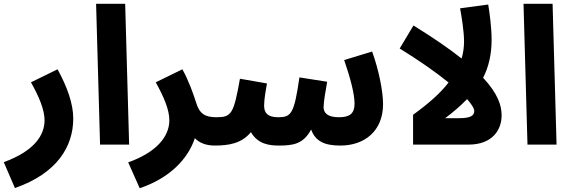

<svg xmlns="http://www.w3.org/2000/svg" viewBox="-56 -766 3024 1017"><path d="M23 230C245 153 332 11 332 -138C332 -217 300 -305 249 -399L108 -330C152 -252 180 -183 180 -129C180 -49 125 34 -36 93Z M474 0H628L607 -746H453Z M1081 5C1136 5 1166 -26 1166 -72C1166 -112 1143 -145 1091 -145C1030 -145 1000 -163 982 -225C969 -266 944 -338 910 -399L769 -330C811 -254 841 -186 841 -129C841 -42 772 41 623 94L684 231C842 178 940 76 976 -34C1000 -9 1036 5 1081 5Z M1973 -214C1973 -285 1949 -400 1915 -493L1767 -448C1799 -355 1822 -270 1822 -217C1822 -164 1796 -145 1739 -145C1678 -145 1658 -169 1658 -198C1658 -227 1669 -288 1677 -333L1530 -356C1502 -161 1486 -145 1417 -145C1361 -145 1343 -169 1343 -206C1343 -244 1353 -294 1358 -324L1215 -349C1182 -163 1170 -145 1091 -145L1081 5C1156 5 1224 -6 1273 -66C1310 -3 1369 5 1421 5C1497 5 1551 -3 1592 -80C1615 -16 1665 5 1747 5C1877 5 1973 -74 1973 -214Z M2601 -154C2601 -207 2582 -269 2503 -354C2533 -412 2548 -480 2548 -555C2548 -620 2537 -701 2530 -742L2381 -722C2389 -679 2402 -599 2402 -547C2402 -516 2398 -486 2389 -456C2325 -507 2241 -565 2134 -631L2061 -509C2161 -448 2252 -384 2320 -329C2278 -274 2216 -219 2132 -158V0H2425C2554 0 2601 -80 2601 -154ZM2302 -140C2345 -172 2384 -206 2418 -241C2442 -214 2456 -192 2456 -178C2456 -156 2441 -140 2377 -140Z M2738 0H2892L2871 -746H2717Z"/></svg>

Font: Noto Sans Arabic UI SemiCondensed Extra
Style: Regular
Weight: 800
Width: 4
Designer: Nadine Chahine - Monotype Design Team
Foundry: Monotype Imaging Inc.
Version: Version 1.900